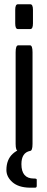

<svg xmlns="http://www.w3.org/2000/svg" viewBox="-20 -702 217 893"><path d="M143.1 170.9Q143.1 170.9 117.7 170.9Q65.9 169.9 37.8 145.3Q9.8 120.6 9.8 88.9Q9.8 40 39.8 12.9Q69.8 -14.2 120.6 -18.1L119.6 0Q79.6 8.3 79.6 61.5Q79.6 128.4 137.2 128.4Q150.9 127.9 150.9 133.3V162.6Q150.9 170.9 143.1 170.9ZM64.9 0Q52.7 0 52.7 -32.7V-459Q52.7 -491.2 64.9 -491.2H119.6Q131.3 -491.2 131.3 -459V-32.7Q131.3 0 119.6 0ZM63 -566.9Q50.8 -566.9 50.8 -593.3V-656.2Q50.8 -682.1 63 -682.1H121.1Q133.3 -682.1 133.3 -656.2V-593.3Q133.3 -566.9 121.1 -566.9Z"/></svg>

Font: BenchNine
Style: Bold
Weight: 700
Version: Version 1 ; ttfautohint (v0.92.18-e454-dirty) -l 8 -r 50 -G 